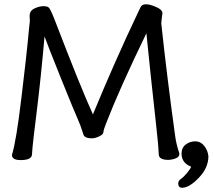

<svg xmlns="http://www.w3.org/2000/svg" viewBox="-20 -738 998 901"><path d="M77.1 13.2Q36.1 13.2 36.1 -11.2Q56.2 -75.2 80.6 -280Q105 -484.9 109.4 -533.4Q113.8 -582 116.9 -610.1Q120.1 -638.2 120.1 -639.2L119.1 -663.1Q119.1 -688 142.1 -698.5Q165 -709 183.1 -709Q201.2 -709 208.5 -702.9Q215.8 -696.8 233.9 -651.9Q356.9 -331.1 416 -201.2Q520 -453.1 626 -675.8Q632.8 -689.9 639.4 -703.9Q646 -717.8 664.1 -717.8Q679.2 -717.8 695.8 -711.9Q742.2 -695.8 742.2 -676.8Q736.8 -634.8 736.8 -627.9Q763.2 -380.9 801.8 -101.1Q807.1 -61 820.8 -21L821.8 -16.1Q821.8 -1 803.5 5.6Q785.2 12.2 769 12.2Q728 12.2 725.1 -11.2Q723.1 -61 711.9 -158.2Q686 -391.1 667 -582Q539.1 -317.9 478 -159.2Q465.8 -128.9 465.3 -117.9Q464.8 -106.9 445.3 -97.9Q425.8 -88.9 411.1 -88.9Q376 -88.9 371.1 -107.9Q357.9 -150.9 343.5 -182.4Q329.1 -213.9 267.1 -367.9Q205.1 -522 189 -566.9Q171.9 -372.1 152.8 -218.5Q133.8 -64.9 132.8 -48.6Q131.8 -32.2 129.9 -11.2Q127 13.2 77.1 13.2ZM835 143.1Q816.4 143.1 816.4 123Q816.4 110.4 828.9 101.8Q841.3 93.3 857.7 73.7Q874 54.2 877 44.4Q832 26.4 832 -16.6Q832 -44.9 851.6 -59.8Q871.1 -74.7 896.2 -74.7Q921.4 -74.7 938.2 -53.7Q955.1 -32.7 958 -4.9Q958 49.3 913.1 96.2Q868.2 143.1 835 143.1Z"/></svg>

Font: LXGW WenKai Screen
Style: Regular
Weight: 400
Designer: LXGW / Fontworks Inc.
Foundry: LXGW / Fontworks Inc.
Version: Version 1.510;January 18,2025